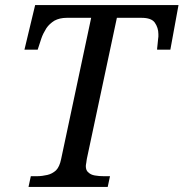

<svg xmlns="http://www.w3.org/2000/svg" viewBox="-20 -734 721 754"><path d="M403 0H92L101 -42H124C139 -42 153 -44 166 -47C179 -50 190 -56 200 -65C209 -74 216 -89 220 -109L338 -664H242C223 -664 207 -660 194 -653C181 -645 170 -635 162 -623C154 -610 147 -597 142 -582L128 -539H76L118 -714H681L649 -539H597C597 -542 597 -546 598 -552C599 -558 599 -565 600 -572C601 -579 601 -585 602 -590C602 -595 602 -599 602 -600C602 -617 597 -632 588 -645C579 -658 561 -664 536 -664H439L321 -110C320 -106 320 -101 319 -96C318 -90 317 -85 317 -82C317 -71 320 -62 327 -57C333 -51 341 -47 352 -45C363 -43 375 -42 389 -42H412L403 0Z"/></svg>

Font: NameLogos Serif
Style: Italic
Weight: 500
Version: Version 0.1